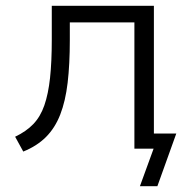

<svg xmlns="http://www.w3.org/2000/svg" viewBox="-20 -511 663 660"><path d="M461 129 508 0H444V-52H586L521 129ZM60 10 32 -41Q70 -59 94.5 -84.5Q119 -110 132.5 -149Q146 -188 152 -243Q158 -298 158 -375V-491H509V0H442V-434H220V-373Q220 -290 212.5 -226.5Q205 -163 187 -117Q169 -71 138 -40Q107 -9 60 10Z"/></svg>

Font: Nunito Sans 9pt Light
Style: Regular
Weight: 300
Version: Version 3.101;gftools[0.9.27]